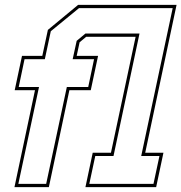

<svg xmlns="http://www.w3.org/2000/svg" viewBox="-20 -770 746 790"><path d="M39.5 0 124 -399H40.5L70.5 -540H154L177 -647L301.5 -750H706.5L577.5 -141.5H652.5L622.5 0H331.5L361.5 -141.5H436.5L538 -618.5H334.5L307.5 -596L295.5 -540H383.5L353.5 -399H265.5L181 0ZM55.5 -13.5H170L255 -412H343L367 -526.5H279L295.5 -602L331.5 -632H554L447 -128H372L347.5 -13.5H611.5L636 -128H561L690.5 -736.5H305L189 -641.5L164.5 -526.5H81L57 -412H140.5Z"/></svg>

Font: Tourney Condensed Thin
Style: Italic
Weight: 100
Width: 3
Italic angle: -12°
Designer: Tyler Finck
Foundry: Etcetera Type Co
Version: Version 1.010; ttfautohint (v1.8.3)